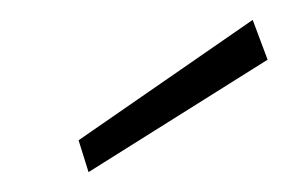

<svg xmlns="http://www.w3.org/2000/svg" viewBox="-20 -728 289 193"><path d="M69 -555 59 -587 234 -708 249 -668Z"/></svg>

Font: DM Sans 12pt ExtraLight
Style: Italic
Weight: 250
Italic angle: -10°
Version: Version 4.004;gftools[0.9.30]